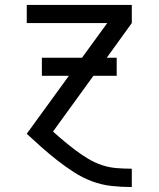

<svg xmlns="http://www.w3.org/2000/svg" viewBox="-20 -540 640 775"><path d="M511 215Q470 215 429.5 210.5Q389 206 350.5 191.5Q312 177 277.5 154.5Q243 132 211 107Q179 82 148.5 55Q118 28 88 0L258 -234H149V-307H311L413 -447H88V-520H512V-447L411 -307H451V-234H357L194 -9Q216 11 239.5 30.5Q263 50 287 68Q311 86 337 101.5Q363 117 391.5 126.5Q420 136 450.5 138.5Q481 141 511 141H512V215Z"/></svg>

Font: Iosevka Meiseki Sans
Style: Regular
Weight: 400
Monospace: yes
Designer: Belleve Invis
Foundry: Belleve Invis
Version: Version 11.2.6; ttfautohint (v1.8.4)